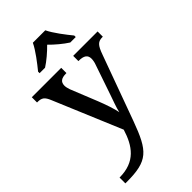

<svg xmlns="http://www.w3.org/2000/svg" viewBox="-300 -849 1168 1168"><g transform="rotate(-45 284.5 -264.5)"><path d="M140 -619V-606H187C222 -628 265 -665 295 -696C325 -665 369 -628 404 -606H451V-619C420 -657 370 -721 349 -766H242C221 -721 171 -657 140 -619ZM35 187V237H46C229 237 268 194 338 3L490 -414C512 -476 527 -491 566 -491H569V-536H359V-491H362C405 -491 426 -477 426 -445C426 -433 423 -415 417 -400L351 -207C339 -171 323 -132 315 -95C310 -127 289 -188 271 -233L201 -407C196 -422 193 -434 193 -445C193 -477 212 -491 253 -491H256V-536H3V-491H6C44 -491 58 -480 75 -439L259 -1C226 106 171 187 35 187Z"/></g></svg>

Font: Noto Serif Devanagari Medium
Style: Regular
Weight: 500
Designer: Universal Thirst, Indian Type Foundry and the Monotype Design Team
Foundry: Monotype Imaging Inc.
Version: Version 2.004